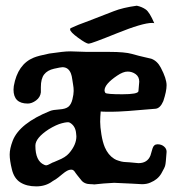

<svg xmlns="http://www.w3.org/2000/svg" viewBox="-20 -661 630 686"><path d="M531.2 -578.1Q528.3 -579.1 523.4 -579.1Q489.3 -579.1 397.5 -542Q305.7 -504.9 296.9 -504.9Q288.1 -504.9 259.3 -525.9Q230.5 -546.9 230.5 -555.7Q230.5 -558.6 232.4 -560.5Q257.8 -572.3 295.9 -585.9L386.7 -621.1Q418.9 -633.8 468.8 -640.6Q487.3 -636.7 501 -627Q514.6 -617.2 531.2 -578.1ZM387.7 -7.8Q348.6 -5.9 316.4 -2Q312.5 -2.9 304.7 -2.9Q281.2 -2.9 270 -17.6Q258.8 -32.2 255.9 -35.2Q253.9 -37.1 250 -43Q243.2 -54.7 236.3 -54.7H232.4Q221.7 -54.7 203.1 -39.1Q185.5 -24.4 180.7 -21.5Q175.8 -18.6 168 -13.7Q143.6 4.9 109.4 4.9Q75.2 4.9 52.7 -9.3Q30.3 -23.4 22.5 -55.7Q14.6 -87.9 14.6 -108.9Q14.6 -129.9 25.4 -158.2Q49.8 -220.7 159.2 -264.6Q168.9 -268.6 191.9 -270Q214.8 -271.5 224.6 -279.8Q234.4 -288.1 238.8 -306.2Q243.2 -324.2 243.2 -335.9Q243.2 -347.7 241.2 -358.4Q239.3 -369.1 238.3 -377Q237.3 -384.8 236.3 -388.7Q235.4 -392.6 233.4 -398.4Q224.6 -420.9 203.1 -420.9Q197.3 -420.9 173.3 -415.5Q149.4 -410.2 137.7 -395Q126 -379.9 126 -349.6V-331.1Q124 -313.5 108.9 -302.2Q93.8 -291 79.1 -291Q28.3 -291 28.3 -340.8Q28.3 -347.7 29.3 -353.5Q43 -431.6 100.6 -455.1Q117.2 -461.9 156.2 -469.7Q161.1 -470.7 201.2 -475.6Q217.8 -477.5 231.4 -477.5Q246.1 -477.5 291 -475.6H371.1Q425.8 -475.6 451.7 -468.3Q477.5 -460.9 495.6 -457Q513.7 -453.1 520.5 -451.2Q542 -443.4 554.7 -418.9Q575.2 -379.9 575.2 -356.4Q575.2 -335 563.5 -299.8Q552.7 -274.4 536.1 -272.5Q418 -261.7 379.4 -261.7Q340.8 -261.7 339.8 -262.7Q337.9 -243.2 337.9 -225.6Q337.9 -208 342.3 -180.7Q346.7 -153.3 354.5 -134.8Q366.2 -107.4 387.7 -93.8Q395.5 -88.9 403.3 -86.9Q411.1 -85 413.1 -84Q422.9 -82 427.7 -82L442.4 -81.1L474.6 -78.1Q506.8 -78.1 517.6 -105.5Q520.5 -115.2 524.9 -130.4Q529.3 -145.5 543 -145.5Q556.6 -145.5 565.9 -137.7Q575.2 -129.9 575.2 -119.1V-118.2Q572.3 -76.2 570.3 -70.3Q569.3 -63.5 556.6 -41.5Q543.9 -19.5 517.6 -8.8Q504.9 -2.9 487.3 -2.9L451.2 -4.9ZM474.6 -335 477.5 -369.1Q477.5 -386.7 464.8 -396Q452.1 -405.3 436 -405.3Q419.9 -405.3 398.4 -390.6Q353.5 -360.4 353.5 -337.9Q353.5 -334 356.4 -329.1Q361.3 -324.2 417 -324.2Q472.7 -324.2 474.6 -335ZM252.9 -173.8 252 -183.6Q250 -210.9 229.5 -222.7Q223.6 -226.6 201.2 -220.7Q181.6 -215.8 154.3 -199.2Q106.4 -168 106.4 -140.6Q106.4 -85.9 137.7 -72.3Q141.6 -70.3 145.5 -70.3Q149.4 -70.3 159.2 -75.7Q168.9 -81.1 172.9 -82L186.5 -87.9Q213.9 -98.6 226.6 -113.3Q252.9 -143.6 252.9 -173.8Z"/></svg>

Font: Essays1743
Style: Medium
Weight: 500
Designer: Based on the typeface in a 1743 English translation of the essays of Montaigne.  PostScript/TrueType font designed by Jo
Version: Version 002.100